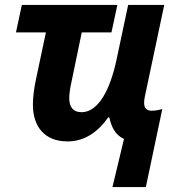

<svg xmlns="http://www.w3.org/2000/svg" viewBox="-20 -566 722 782"><path d="M485 0 438 196H574L641 -122C627 -118 613 -115 597 -115C579 -115 567 -125 567 -147C567 -155 568 -163 570 -173L649 -546H502L454 -320C429 -204 382 -109 312 -109C280 -109 262 -128 262 -166C262 -181 265 -205 270 -227L313 -434H434L458 -546H69L45 -434H167L128 -250C120 -214 114 -174 114 -140C114 -51 161 10 255 10C326 10 380 -30 421 -88H425C434 -50 448 -17 485 0Z"/></svg>

Font: Noto Sans
Style: Bold Italic
Weight: 700
Italic angle: -12°
Designer: Monotype Design Team
Foundry: Monotype Imaging Inc.
Version: Version 2.013